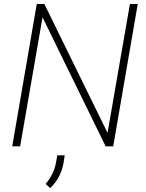

<svg xmlns="http://www.w3.org/2000/svg" viewBox="-20 -731 728 959"><path d="M668 -710.9 545.4 0H507.8L192.4 -644.5L80.6 0H41L163.6 -710.9H201.7L517.1 -67.4L628.9 -710.9ZM303.2 44.9 297.4 82.5Q291 119.1 274.4 150.9Q257.8 182.6 231 208.5L208 188Q227.5 164.1 240.5 138.9Q253.4 113.8 259.3 83.5L266.1 44.9Z"/></svg>

Font: Roboto ExtraLight
Style: Italic
Weight: 250
Designer: Christian Robertson
Foundry: Google
Version: Version 3.009; 2024